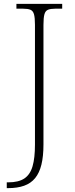

<svg xmlns="http://www.w3.org/2000/svg" viewBox="-20 -734 386 994"><path d="M15 240V210H23Q76 210 106 190Q136 170 148.5 127Q161 84 161 15V-606Q161 -642 156 -660Q151 -678 137.5 -683.5Q124 -689 100 -689H65V-714H302V-689H266Q242 -689 228.5 -683.5Q215 -678 210 -660Q205 -642 205 -605V14Q205 75 194.5 118Q184 161 162 188Q140 215 105 227.5Q70 240 21 240Z"/></svg>

Font: Noto Serif Hentaigana ExtraLight
Style: Regular
Weight: 200
Designer: Kazuhiro Yamada
Foundry: nipponia
Version: Version 1.000